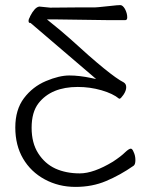

<svg xmlns="http://www.w3.org/2000/svg" viewBox="-20 -722 592 753"><path d="M192 -646H178H164L175 -637Q219 -602 256 -569Q413 -425 465 -399Q475 -393 475 -380Q475 -366 464 -350Q454 -336 450 -335Q448 -335 447 -335Q423 -355 378 -368Q333 -381 285 -381Q181 -381 131 -317Q104 -282 104 -221Q104 -161 130 -120.5Q156 -80 197 -61Q239 -42 293 -42Q347 -42 423 -88Q455 -109 471 -125Q486 -139 493 -139Q499 -139 504 -126Q511 -112 511 -94Q511 -77 504 -72Q451 -35 396 -12Q342 11 276 11Q210 11 155.5 -18.5Q101 -48 70.5 -100Q40 -152 40 -222Q40 -292 74 -337Q108 -382 160 -404Q212 -426 252 -426Q291 -426 338 -416L357 -412L342 -425Q308 -454 228.5 -522Q149 -590 101 -631L100 -632H98L94 -633Q92 -636 92 -640Q92 -647 98 -657V-658Q116 -693 133 -696H137L177 -692L291 -693H353L367 -694Q391 -696 416 -699Q441 -702 452 -702Q461 -702 470 -687Q479 -670 479 -654Q479 -643 471 -643H408Q382 -643 192 -646ZM137 -696Z"/></svg>

Font: ToneOZ-Pinyin-WenKai-Light
Style: Light
Weight: 300
Designer: Fontworks Inc.
Foundry: ToneOZ
Version: Version 0.240331